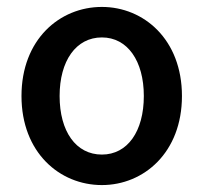

<svg xmlns="http://www.w3.org/2000/svg" viewBox="-20 -522 587 554"><path d="M42 -245C42 -82 152 12 274 12C395 12 505 -82 505 -245C505 -408 395 -502 274 -502C152 -502 42 -408 42 -245ZM395 -245C395 -143 348 -76 274 -76C199 -76 152 -143 152 -245C152 -346 199 -414 274 -414C348 -414 395 -346 395 -245Z"/></svg>

Font: Cambridge Sans Medium
Style: Regular
Weight: 500
Version: Version 2.020;PS 002.020;hotconv 1.0.88;makeotf.lib2.5.64775